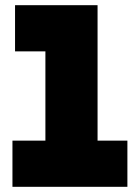

<svg xmlns="http://www.w3.org/2000/svg" viewBox="-20 -720 535 740"><path d="M28 0V-178H155V-522H38V-700H356V-178H471V0Z"/></svg>

Font: MuseoModerno Thin Black
Style: Regular
Weight: 900
Version: Version 1.002